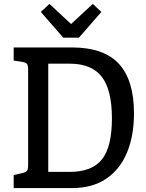

<svg xmlns="http://www.w3.org/2000/svg" viewBox="-20 -963 746 983"><path d="M666 -382Q666 -268 630 -181.5Q594 -95 523 -47.5Q452 0 349 0H50V-67L95 -77Q113 -81 118.5 -89Q124 -97 124 -117V-606Q124 -627 118.5 -635Q113 -643 95 -646L50 -653V-720H349Q511 -720 588.5 -636.5Q666 -553 666 -382ZM553 -357Q553 -503 501 -570Q449 -637 337 -637H227V-83H337Q451 -83 502 -147Q553 -211 553 -357ZM499 -902 384 -770H304L189 -902L233 -943L344 -840L455 -943Z"/></svg>

Font: Enriqueta Medium
Style: Regular
Weight: 500
Designer: Viviana Monsalve, Gustavo Ibarra
Foundry: 72Puntos
Version: Version 2.000